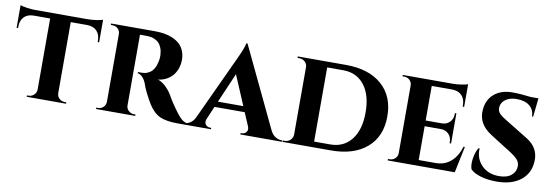

<svg xmlns="http://www.w3.org/2000/svg" viewBox="-50 -970 3839 1327"><g transform="rotate(10 1869.0 -306.5)"><path d="M589.4 -616.2V-457.5H579.1V-466.8Q579.6 -509.8 555.4 -535.2Q531.2 -560.5 487.8 -561H372.1V-62Q372.6 -40 388.7 -24.9Q404.8 -9.8 427.2 -9.8H438V0H161.6V-9.8H172.4Q195.3 -9.8 211.2 -25.1Q227.1 -40.5 227.5 -63V-561H111.8Q68.4 -560.5 44.4 -535.4Q20.5 -510.3 20.5 -466.8V-457.5H10.3V-616.2Q23.9 -610.8 56.4 -606Q88.9 -601.1 115.2 -601.1H484.4Q511.7 -601.1 545.7 -606.2Q579.6 -611.3 589.4 -616.2Z M648.4 -600.1H956.1Q990.7 -600.1 1021.5 -595.2Q1052.2 -590.3 1080.8 -578.1Q1109.4 -565.9 1129.6 -547.6Q1149.9 -529.3 1162.1 -500.7Q1174.3 -472.2 1174.3 -436Q1174.3 -408.7 1166.3 -382.8Q1158.2 -356.9 1142.1 -334.2Q1126 -311.5 1098.4 -295.4Q1070.8 -279.3 1035.2 -274.4Q1062.5 -266.1 1089.1 -241Q1115.7 -215.8 1131.8 -189.5Q1161.1 -136.2 1204.6 -78.1Q1233.9 -38.1 1255.1 -23.9Q1276.4 -9.8 1307.1 -9.8V0H1223.1Q1140.6 0 1095.9 -20.3Q1051.3 -40.5 1016.1 -95.7Q997.1 -126.5 976.3 -167.7Q955.6 -209 949.2 -232.4Q937.5 -261.7 921.1 -276.9Q904.8 -292 889.2 -293.5V-301.8H914.6Q932.1 -301.8 946.3 -305.9Q960.4 -310.1 975.3 -320.3Q990.2 -330.6 1001.5 -351.1Q1012.7 -371.6 1018.6 -401.9Q1022.9 -420.4 1022 -443.8Q1020.5 -472.2 1012.2 -493.4Q1003.9 -514.6 992.7 -526.4Q981.4 -538.1 966.3 -545.4Q951.2 -552.7 939.7 -555.2Q928.2 -557.6 915.5 -558.1Q900.9 -558.6 881.3 -558.6Q861.8 -558.6 858.4 -558.6V-63Q858.4 -39.6 875.2 -24.7Q892.1 -9.8 913.1 -9.8H923.8V0H648.4V-9.8H660.6Q682.6 -9.8 698 -24.9Q713.4 -40 713.9 -62V-538.1Q713.4 -560.1 698.2 -575Q683.1 -589.8 661.1 -589.8H648.4Z M1601.1 -627.4 1868.7 -65.9Q1882.3 -37.6 1903.6 -23.7Q1924.8 -9.8 1947.3 -9.8H1955.1V0H1661.1V-9.8H1668.9Q1689 -9.8 1701.2 -25.1Q1713.4 -40.5 1703.1 -65.4L1664.1 -156.7H1452.1L1412.6 -64Q1403.3 -39.6 1415.5 -24.7Q1427.7 -9.8 1447.3 -9.8H1455.1V0H1255.4V-9.8H1263.2Q1284.2 -9.8 1305.4 -22.7Q1326.7 -35.6 1339.8 -62L1545.9 -506.3Q1546.9 -508.3 1553 -521.7Q1559.1 -535.2 1564.7 -547.9Q1570.3 -560.5 1576.9 -576.4Q1583.5 -592.3 1587.6 -606Q1591.8 -619.6 1592.8 -627.4ZM1469.2 -196.3H1647.5L1559.1 -404.8Z M1958.5 -600.1H2296.4Q2457.5 -600.1 2548.8 -520.3Q2640.1 -440.4 2640.1 -299.3Q2640.1 -158.2 2548.8 -79.1Q2457.5 0 2296.4 0H1959V-9.8H1971.2Q1994.1 -9.8 2010.5 -25.6Q2026.9 -41.5 2027.3 -64V-538.1Q2026.4 -560.5 2010 -575.2Q1993.7 -589.8 1970.2 -589.8H1958.5ZM2171.9 -560.5V-40H2284.7Q2378.9 -40 2433.1 -108.9Q2487.3 -177.7 2487.3 -299.3Q2487.3 -421.9 2433.1 -491.2Q2378.9 -560.5 2284.7 -560.5Z M3204.6 -184.1 3166 0H3163.6H2695.3V-10.3H2707.5Q2729.5 -10.3 2745.4 -25.4Q2761.2 -40.5 2761.7 -62.5V-538.1Q2761.2 -560.5 2745.6 -575.4Q2730 -590.3 2707.5 -590.3H2695.3V-600.1H3047.4Q3074.2 -600.1 3106.4 -605Q3138.7 -609.9 3151.4 -615.2V-456.1H3141.1V-465.3Q3141.1 -508.8 3116.9 -534.2Q3092.8 -559.6 3049.8 -560.1H2905.8V-317.4H3019.5Q3054.2 -317.9 3075.2 -340.1Q3096.2 -362.3 3096.2 -396.5V-402.8H3106.4V-191.4H3096.2V-198.2Q3096.2 -231.9 3075.7 -254.2Q3055.2 -276.4 3021 -277.3H2905.8V-40H3026.4Q3088.4 -40.5 3131.6 -78.4Q3174.8 -116.2 3194.8 -184.1Z M3455.6 -415.5 3613.8 -318.4Q3701.7 -264.6 3695.8 -168.5Q3690.9 -83.5 3628.2 -35.2Q3565.4 13.2 3460.9 13.2Q3397.5 13.2 3347.9 -1.7Q3298.3 -16.6 3276.4 -40.5Q3265.6 -69.8 3272.9 -116.7Q3280.3 -163.6 3298.8 -192.4H3306.6Q3302.2 -122.6 3348.1 -74.5Q3394 -26.4 3472.2 -26.9Q3528.3 -27.3 3558.1 -53Q3587.9 -78.6 3587.9 -117.7Q3587.9 -142.6 3570.8 -162.4Q3553.7 -182.1 3513.2 -207.5L3370.6 -297.9Q3271.5 -360.8 3282.2 -461.4Q3288.6 -532.2 3337.2 -572.5Q3385.7 -612.8 3462.9 -612.8Q3521 -612.8 3592.8 -603.5H3647L3632.8 -472.7H3624.5Q3624.5 -518.6 3591.8 -545.7Q3559.1 -572.8 3500 -572.8Q3452.6 -572.8 3422.6 -551Q3392.6 -529.3 3390.6 -495.1Q3389.6 -481.9 3393.8 -470.7Q3397.9 -459.5 3408.4 -449.5Q3418.9 -439.5 3428.5 -432.9Q3438 -426.3 3455.6 -415.5Z"/></g></svg>

Font: Cinzel Bold
Style: Regular
Weight: 700
Designer: Natanael Gama
Version: Version 1.001;PS 001.001;hotconv 1.0.56;makeotf.lib2.0.21325